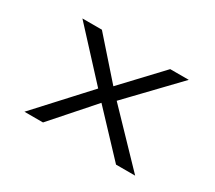

<svg xmlns="http://www.w3.org/2000/svg" viewBox="-103 -718 1020 913"><g transform="rotate(30 406.5 -261.0)"><path d="M606 0 381 -239 369 -252 120 -522H227L431 -291L442 -280L711 0ZM103 0 359 -279 408 -230 205 0ZM446 -253 399 -306 602 -522H704Z"/></g></svg>

Font: Lexend Mega Light
Style: Regular
Weight: 300
Version: Version 1.007